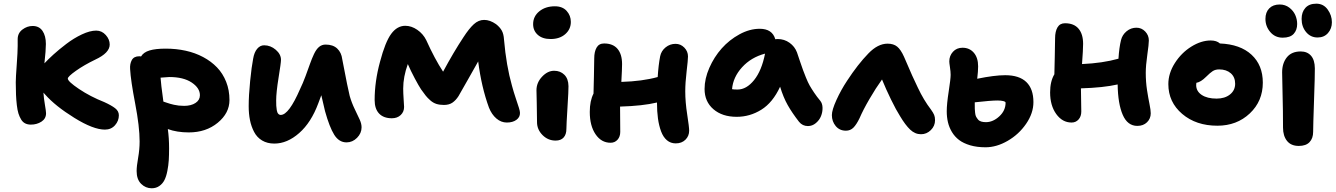

<svg xmlns="http://www.w3.org/2000/svg" viewBox="-20 -718 7193 1034"><path d="M146 -46.9Q128.9 -46.9 115.7 -53.5Q102.5 -60.1 93.8 -74.5Q85 -88.9 79.3 -106.9Q73.7 -125 70.6 -152.3Q67.4 -179.7 66.2 -208Q64.9 -236.3 64.9 -274.9Q64.9 -299.3 70.1 -369.4Q75.2 -439.5 75.2 -470.2V-506.8Q75.2 -539.6 100.6 -558.8Q126 -578.1 155.8 -578.1Q190.9 -578.1 209 -551.5Q227.1 -524.9 227.1 -481Q227.1 -447.3 219.2 -377Q238.8 -397.9 268.1 -424.6Q297.4 -451.2 337.4 -481.7Q377.4 -512.2 420.9 -532.7Q464.4 -553.2 498 -553.2Q528.3 -553.2 549.6 -529.5Q570.8 -505.9 570.8 -478Q570.8 -433.1 493.2 -397Q432.6 -367.7 388.9 -336.7Q345.2 -305.7 345.2 -294.9Q345.2 -279.3 405.5 -238.8Q465.8 -198.2 542 -168Q579.6 -150.9 599.9 -135.3Q620.1 -119.6 620.1 -97.2Q620.1 -66.9 599.4 -43.5Q578.6 -20 544.9 -20Q482.4 -20 380.4 -83.3Q278.3 -146.5 223.1 -209Q221.7 -210.4 218.5 -214.1Q215.3 -217.8 213.9 -219.2Q215.8 -189 221.9 -153.8Q228 -118.7 228 -107.9Q228 -79.1 203.4 -63Q178.7 -46.9 146 -46.9Z M796.9 295.9Q764.2 295.9 740 272Q715.8 248 715.8 203.1Q715.8 177.2 723.9 131.8Q731.9 86.4 731.9 43.9Q731.9 -36.1 708 -160.2Q684.1 -284.2 680.7 -346.2Q678.7 -374 689.9 -394.5Q701.2 -415 730.5 -415Q736.8 -415 739.7 -414.1Q752.9 -436.5 785.4 -446.3Q817.9 -456.1 872.6 -456.1Q929.2 -456.1 980.2 -444.8Q1031.2 -433.6 1074.2 -410.6Q1117.2 -387.7 1148.7 -355Q1180.2 -322.3 1198 -277.3Q1215.8 -232.4 1215.8 -179.2Q1215.8 -108.9 1152.6 -56.9Q1089.4 -4.9 996.6 -4.9Q933.1 -4.9 883.8 -22.9Q890.6 24.9 890.6 81.1Q890.6 117.2 888.9 144.8Q887.2 172.4 881.3 202.4Q875.5 232.4 865.7 251.7Q856 271 838.4 283.4Q820.8 295.9 796.9 295.9ZM891.6 -303.2Q887.7 -303.2 844.7 -299.8Q846.2 -270 859.9 -170.9Q864.3 -169.4 876.5 -165.3Q888.7 -161.1 896.5 -158.9Q904.3 -156.7 916.7 -153.8Q929.2 -150.9 942.9 -149.4Q956.5 -147.9 971.7 -147.9Q1009.3 -147.9 1033 -163.6Q1056.6 -179.2 1056.6 -205.1Q1056.6 -244.1 1012.2 -273.7Q967.8 -303.2 891.6 -303.2Z M1457.5 55.2Q1419.4 55.2 1391.6 38.6Q1363.8 22 1348.4 -7.6Q1333 -37.1 1326.2 -71.3Q1319.3 -105.5 1319.3 -146Q1319.3 -203.1 1327.1 -281.5Q1335 -359.9 1343.3 -401.9Q1349.1 -436.5 1365 -455.3Q1380.9 -474.1 1402.3 -474.1Q1437 -474.1 1465.1 -450Q1493.2 -425.8 1493.2 -396Q1493.2 -379.4 1480.2 -299.6Q1467.3 -219.7 1467.3 -176.8Q1467.3 -159.7 1467.8 -148.9Q1468.3 -138.2 1470.5 -125Q1472.7 -111.8 1478.3 -105.5Q1483.9 -99.1 1492.2 -99.1Q1535.6 -99.1 1596.2 -238.8Q1610.8 -268.6 1625.5 -308.1Q1640.1 -347.7 1649.7 -374.8Q1659.2 -401.9 1671.1 -427.2Q1683.1 -452.6 1698.2 -465.3Q1713.4 -478 1733.4 -478Q1773.4 -478 1796.1 -456.5Q1818.8 -435.1 1823.2 -398.9Q1855 -231.9 1863.3 -201.2Q1874 -164.1 1890.6 -129.9Q1907.2 -95.7 1917.2 -73.7Q1927.2 -51.8 1927.2 -32.2Q1927.2 -0.5 1902.8 24.2Q1878.4 48.8 1846.2 48.8Q1805.7 48.8 1780 7.8Q1754.4 -33.2 1730.5 -119.1Q1712.9 -193.8 1710.4 -205.1Q1706.1 -192.9 1694.3 -162.1Q1655.8 -58.1 1591.3 -1.5Q1526.9 55.2 1457.5 55.2Z M2090.3 -81.1Q2045.9 -81.1 2021.7 -106.4Q1997.6 -131.8 1997.6 -179.2Q1997.6 -279.3 2026.4 -384.8Q2054.7 -492.2 2086.7 -535.6Q2118.7 -579.1 2162.6 -579.1Q2195.8 -579.1 2227.3 -557.4Q2258.8 -535.6 2275.4 -502Q2321.3 -400.4 2366.2 -332Q2423.8 -439 2475.6 -517.1Q2506.3 -564.5 2531.7 -587.6Q2557.1 -610.8 2587.4 -610.8Q2618.7 -610.8 2651.4 -587.9Q2671.9 -571.8 2682.1 -553.7Q2692.4 -535.6 2694.3 -504.9Q2706.5 -363.8 2737.3 -255.9Q2746.1 -223.1 2757.6 -189Q2769 -154.8 2774.7 -137Q2780.3 -119.1 2780.3 -109.9Q2780.8 -86.9 2761 -72.5Q2741.2 -58.1 2709.5 -58.1Q2678.7 -58.1 2653.3 -79.8Q2627.9 -101.6 2613.3 -138.2Q2572.8 -249 2555.2 -387.2Q2540 -360.4 2503.4 -295.4Q2466.8 -230.5 2449.2 -200.2Q2435.1 -178.2 2417 -165.5Q2398.9 -152.8 2370.6 -152.8Q2347.7 -152.8 2330.1 -158.4Q2312.5 -164.1 2297.4 -177.5Q2282.2 -190.9 2272.7 -202.9Q2263.2 -214.8 2247.6 -236.8Q2234.9 -255.9 2213.4 -296.4Q2191.9 -336.9 2176.3 -373Q2151.4 -304.2 2151.4 -241.2Q2151.4 -216.8 2153.8 -182.6Q2156.2 -148.4 2156.2 -142.1Q2156.2 -115.7 2137.9 -98.4Q2119.6 -81.1 2090.3 -81.1Z M2945.3 -507.8Q2901.4 -507.8 2876.2 -530.3Q2851.1 -552.7 2851.1 -587.9Q2851.1 -629.9 2884.3 -657Q2917.5 -684.1 2968.3 -684.1Q3009.3 -684.1 3031.7 -659.2Q3054.2 -634.3 3054.2 -600.1Q3054.2 -560.5 3024.2 -534.2Q2994.1 -507.8 2945.3 -507.8ZM2972.2 39.1Q2931.2 39.1 2901.6 9.3Q2872.1 -20.5 2872.1 -60.1Q2872.1 -113.8 2870.6 -163.8Q2869.1 -213.9 2869.1 -231.9Q2869.1 -272.9 2899.2 -304.9Q2929.2 -336.9 2964.4 -336.9Q2997.6 -336.9 3019.3 -315.4Q3041 -293.9 3041.5 -253.9Q3042 -232.4 3036.1 -138.7Q3030.3 -44.9 3030.3 -23.9Q3030.3 5.9 3015.4 22.5Q3000.5 39.1 2972.2 39.1Z M3268.1 50.8Q3218.3 50.8 3187.3 5.1Q3156.2 -40.5 3156.2 -115.2Q3156.2 -174.8 3176.3 -213.9Q3176.8 -238.8 3178.5 -305.2Q3180.2 -371.6 3180.2 -403.8Q3180.2 -439.5 3192.9 -461.7Q3205.6 -483.9 3233.4 -483.9Q3281.2 -483.9 3305.7 -454.8Q3330.1 -425.8 3330.1 -373Q3330.1 -347.2 3326.2 -276.9Q3439.9 -280.3 3522 -303.2Q3525.9 -366.7 3535.2 -415Q3541 -443.8 3564.5 -462.9Q3587.9 -481.9 3618.2 -481.9Q3645.5 -481.9 3665.3 -461.7Q3685.1 -441.4 3685.1 -414.1Q3685.1 -395 3677.7 -333.5Q3670.4 -272 3670.4 -226.1Q3670.4 -168.9 3680.9 -101.3Q3691.4 -33.7 3691.4 -14.2Q3691.4 14.6 3671.4 34.4Q3651.4 54.2 3619.1 54.2Q3591.8 54.2 3571.8 37.4Q3551.8 20.5 3540.3 -10.3Q3528.8 -41 3523.4 -79.6Q3518.1 -118.2 3518.1 -166Q3441.9 -147.5 3319.3 -144Q3319.3 -123.5 3319.8 -78.6Q3320.3 -33.7 3320.3 -7.8Q3320.3 18.1 3305.7 34.4Q3291 50.8 3268.1 50.8Z M3947.3 -88.9Q3869.6 -88.9 3822 -129.9Q3774.4 -170.9 3774.4 -238.8Q3774.4 -293.9 3800 -352.5Q3825.7 -411.1 3866.7 -457.3Q3907.7 -503.4 3962.4 -533.2Q4017.1 -563 4071.3 -563Q4139.2 -563 4155.3 -506.8Q4159.2 -507.8 4168 -507.8Q4204.1 -507.8 4232.2 -487.5Q4260.3 -467.3 4272 -436Q4276.9 -421.4 4288.3 -387.7Q4299.8 -354 4304.7 -340.6Q4309.6 -327.1 4320.3 -300.5Q4331.1 -273.9 4340.3 -257.6Q4349.6 -241.2 4364.5 -219Q4379.4 -196.8 4397 -175.8Q4409.2 -161.1 4409.7 -137.7Q4410.2 -114.3 4401.4 -92.5Q4392.6 -70.8 4373.5 -54.9Q4354.5 -39.1 4331.1 -39.1Q4301.8 -39.1 4283.2 -62Q4245.6 -110.4 4222.2 -151.9Q4198.7 -193.4 4181.2 -251Q4141.6 -165.5 4080.1 -127.2Q4018.6 -88.9 3947.3 -88.9ZM3952.1 -235.8Q4000 -235.8 4041 -286.6Q4082 -337.4 4100.1 -429.2Q4024.9 -409.2 3976.3 -355.7Q3927.7 -302.2 3922.4 -237.8Q3931.2 -235.8 3952.1 -235.8Z M4535.6 -14.2Q4501.5 -14.2 4480.7 -39.1Q4460 -64 4460 -98.1Q4460 -125.5 4484.6 -179.7Q4509.3 -233.9 4542 -283.2Q4600.1 -372.1 4656.7 -430.2Q4707.5 -482.9 4759.8 -482.9Q4792 -482.9 4811.5 -467Q4831.1 -451.2 4848.6 -412.1Q4898.9 -293.9 4922.9 -246.1Q4954.6 -178.7 4993.7 -127.9Q5005.9 -110.8 5010.7 -99.4Q5015.6 -87.9 5015.6 -70.8Q5015.6 -39.6 4992.9 -17.3Q4970.2 4.9 4939.9 4.9Q4907.7 4.9 4881.6 -20Q4855.5 -44.9 4827.6 -91.8Q4806.6 -124.5 4778.8 -181.4Q4751 -238.3 4730 -290Q4696.3 -243.2 4662.4 -184.8Q4628.4 -126.5 4608.9 -81.1Q4592.3 -46.9 4575.9 -30.5Q4559.6 -14.2 4535.6 -14.2Z M5287.6 75.2Q5241.2 75.2 5204.8 64.5Q5168.5 53.7 5145 35.9Q5121.6 18.1 5106.4 -7.3Q5091.3 -32.7 5085 -60.1Q5078.6 -87.4 5078.6 -119.1Q5078.6 -157.7 5089.1 -225.3Q5099.6 -293 5099.6 -314.9Q5099.6 -332.5 5095.9 -356Q5092.3 -379.4 5092.3 -387.2Q5092.3 -417.5 5112.1 -439.2Q5131.8 -460.9 5163.6 -460.9Q5201.2 -460.9 5224.4 -434.1Q5247.6 -407.2 5247.6 -360.8Q5247.6 -334 5242.7 -293.9Q5335.9 -313 5393.6 -313Q5469.2 -313 5507.3 -276.1Q5545.4 -239.3 5545.4 -168Q5545.4 -108.4 5506.1 -51.3Q5466.8 5.9 5406.7 40.5Q5346.7 75.2 5287.6 75.2ZM5229.5 -155.8Q5229.5 -139.2 5229.7 -131.8Q5230 -124.5 5231.4 -110.6Q5232.9 -96.7 5236.6 -89.8Q5240.2 -83 5246.6 -75Q5252.9 -66.9 5263.9 -63.5Q5274.9 -60.1 5289.6 -60.1Q5327.6 -60.1 5361.6 -91.3Q5395.5 -122.6 5395.5 -165Q5395.5 -170.4 5383.3 -173.6Q5371.1 -176.8 5351.6 -176.8Q5317.4 -176.8 5229.5 -167Z M5751 -58.1Q5701.2 -58.1 5668.2 -104Q5635.3 -149.9 5635.3 -220.2Q5635.3 -279.8 5658.2 -317.9Q5658.7 -344.2 5660.4 -412.6Q5662.1 -481 5662.1 -512.2Q5662.1 -548.3 5675 -570.6Q5688 -592.8 5715.3 -592.8Q5763.7 -592.8 5788.3 -563.7Q5813 -534.7 5813 -481.9Q5813 -451.2 5807.1 -373Q5918 -377.9 6003.4 -401.9Q6007.3 -462.9 6017.1 -502Q6023.9 -530.3 6047.1 -549.6Q6070.3 -568.8 6100.1 -568.8Q6127.9 -568.8 6147.5 -548.3Q6167 -527.8 6167 -500Q6167 -480.5 6158.7 -422.4Q6150.4 -364.3 6150.4 -326.2Q6150.4 -277.3 6157.2 -232.9Q6164.1 -188.5 6170.7 -156.7Q6177.2 -125 6177.2 -107.9Q6177.2 -79.1 6157.2 -59.6Q6137.2 -40 6105 -40Q6052.2 -40 6026.4 -99.6Q6000.5 -159.2 5999 -263.2Q5921.4 -245.6 5801.3 -242.2Q5803.2 -158.2 5803.2 -117.2Q5803.2 -91.3 5788.6 -74.7Q5773.9 -58.1 5751 -58.1Z M6536.1 -41Q6421.4 -41 6346.7 -104.5Q6272 -168 6272 -265.1Q6272 -323.2 6307.1 -378.4Q6342.3 -433.6 6395.5 -466.8Q6448.7 -500 6500 -500Q6532.2 -500 6549.8 -483.9Q6659.2 -479.5 6720 -423.3Q6780.8 -367.2 6780.8 -272.9Q6780.8 -173.3 6710.7 -107.2Q6640.6 -41 6536.1 -41ZM6421.9 -259.8Q6421.9 -226.6 6451.7 -206.8Q6481.4 -187 6531.7 -187Q6576.2 -187 6604 -209.2Q6631.8 -231.4 6631.8 -267.1Q6631.8 -302.7 6608.2 -323.5Q6584.5 -344.2 6545.9 -344.2Q6525.4 -344.2 6511.2 -335.2Q6497.1 -326.2 6475.1 -304.2Q6446.8 -275.9 6422.9 -272Q6421.9 -268.1 6421.9 -259.8Z M7075.7 -516.1Q7038.1 -516.1 7013.9 -545.2Q6989.7 -574.2 6989.7 -616.2Q6989.7 -652.8 7010 -675.5Q7030.3 -698.2 7068.8 -698.2Q7107.4 -698.2 7130.1 -666.7Q7152.8 -635.3 7152.8 -598.1Q7152.8 -564 7131.8 -540Q7110.8 -516.1 7075.7 -516.1ZM6887.7 -515.1Q6846.7 -515.1 6820.8 -545.7Q6794.9 -576.2 6794.9 -616.2Q6794.9 -651.9 6815.4 -672.9Q6835.9 -693.8 6871.6 -693.8Q6901.4 -693.8 6923.6 -676.8Q6945.8 -659.7 6955.8 -636.5Q6965.8 -613.3 6965.8 -588.9Q6965.8 -556.2 6947 -535.6Q6928.2 -515.1 6887.7 -515.1ZM6974.6 67.9Q6932.6 67.9 6911.1 40.8Q6889.6 13.7 6889.6 -30.8Q6889.6 -123.5 6887.2 -210.2Q6884.8 -296.9 6884.8 -328.1Q6884.8 -377.4 6910.2 -409.2Q6935.5 -440.9 6984.9 -440.9Q7020 -440.9 7040.3 -418Q7060.5 -395 7061 -350.1Q7061.5 -315.4 7056.6 -177.7Q7051.8 -40 7051.8 -7.8Q7051.8 26.9 7032.5 47.4Q7013.2 67.9 6974.6 67.9Z"/></svg>

Font: Shantell Sans Irregular Bouncy
Style: Bold
Weight: 700
Designer: Stephen Nixon, Anya Danilova, Shantell Martin
Foundry: Arrow Type
Version: Version 1.006;[9816181b4]